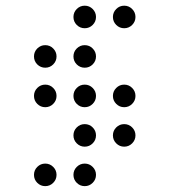

<svg xmlns="http://www.w3.org/2000/svg" viewBox="-20 -674 587 665"><path d="M312.5 -615.2Q312.5 -599.1 301 -587.6Q289.6 -576.2 273.4 -576.2Q257.3 -576.2 245.8 -587.6Q234.4 -599.1 234.4 -615.2Q234.4 -631.3 245.8 -642.8Q257.3 -654.3 273.4 -654.3Q289.6 -654.3 301 -642.8Q312.5 -631.3 312.5 -615.2ZM449.2 -615.2Q449.2 -599.1 437.7 -587.6Q426.3 -576.2 410.2 -576.2Q394 -576.2 382.6 -587.6Q371.1 -599.1 371.1 -615.2Q371.1 -631.3 382.6 -642.8Q394 -654.3 410.2 -654.3Q426.3 -654.3 437.7 -642.8Q449.2 -631.3 449.2 -615.2ZM175.8 -478.5Q175.8 -462.4 164.3 -450.9Q152.8 -439.5 136.7 -439.5Q120.6 -439.5 109.1 -450.9Q97.7 -462.4 97.7 -478.5Q97.7 -494.6 109.1 -506.1Q120.6 -517.6 136.7 -517.6Q152.8 -517.6 164.3 -506.1Q175.8 -494.6 175.8 -478.5ZM175.8 -341.8Q175.8 -325.7 164.3 -314.2Q152.8 -302.7 136.7 -302.7Q120.6 -302.7 109.1 -314.2Q97.7 -325.7 97.7 -341.8Q97.7 -357.9 109.1 -369.4Q120.6 -380.9 136.7 -380.9Q152.8 -380.9 164.3 -369.4Q175.8 -357.9 175.8 -341.8ZM312.5 -341.8Q312.5 -325.7 301 -314.2Q289.6 -302.7 273.4 -302.7Q257.3 -302.7 245.8 -314.2Q234.4 -325.7 234.4 -341.8Q234.4 -357.9 245.8 -369.4Q257.3 -380.9 273.4 -380.9Q289.6 -380.9 301 -369.4Q312.5 -357.9 312.5 -341.8ZM449.2 -341.8Q449.2 -325.7 437.7 -314.2Q426.3 -302.7 410.2 -302.7Q394 -302.7 382.6 -314.2Q371.1 -325.7 371.1 -341.8Q371.1 -357.9 382.6 -369.4Q394 -380.9 410.2 -380.9Q426.3 -380.9 437.7 -369.4Q449.2 -357.9 449.2 -341.8ZM449.2 -205.1Q449.2 -189 437.7 -177.5Q426.3 -166 410.2 -166Q394 -166 382.6 -177.5Q371.1 -189 371.1 -205.1Q371.1 -221.2 382.6 -232.7Q394 -244.1 410.2 -244.1Q426.3 -244.1 437.7 -232.7Q449.2 -221.2 449.2 -205.1ZM175.8 -68.4Q175.8 -52.2 164.3 -40.8Q152.8 -29.3 136.7 -29.3Q120.6 -29.3 109.1 -40.8Q97.7 -52.2 97.7 -68.4Q97.7 -84.5 109.1 -95.9Q120.6 -107.4 136.7 -107.4Q152.8 -107.4 164.3 -95.9Q175.8 -84.5 175.8 -68.4ZM312.5 -68.4Q312.5 -52.2 301 -40.8Q289.6 -29.3 273.4 -29.3Q257.3 -29.3 245.8 -40.8Q234.4 -52.2 234.4 -68.4Q234.4 -84.5 245.8 -95.9Q257.3 -107.4 273.4 -107.4Q289.6 -107.4 301 -95.9Q312.5 -84.5 312.5 -68.4ZM273.4 -439.5Q257.3 -439.5 245.8 -450.9Q234.4 -462.4 234.4 -478.5Q234.4 -494.6 245.8 -506.1Q257.3 -517.6 273.4 -517.6Q289.6 -517.6 301 -506.1Q312.5 -494.6 312.5 -478.5Q312.5 -462.4 301 -450.9Q289.6 -439.5 273.4 -439.5ZM273.4 -166Q257.3 -166 245.8 -177.5Q234.4 -189 234.4 -205.1Q234.4 -221.2 245.8 -232.7Q257.3 -244.1 273.4 -244.1Q289.6 -244.1 301 -232.7Q312.5 -221.2 312.5 -205.1Q312.5 -189 301 -177.5Q289.6 -166 273.4 -166Z"/></svg>

Font: DatDot Light
Style: Regular
Weight: 300
Designer: GGBot
Version: 1.00